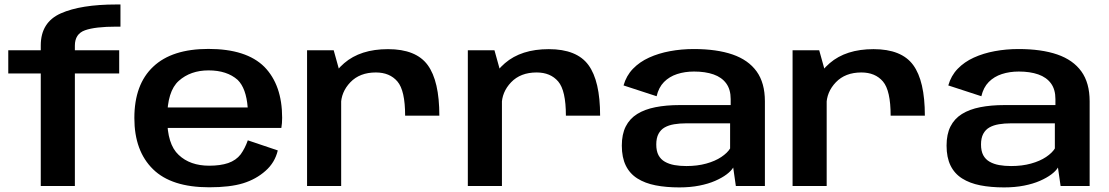

<svg xmlns="http://www.w3.org/2000/svg" viewBox="-20 -810 4830 836"><path d="M157.5 0H306V-490H499V-591H306V-611.5Q306 -662.5 350.2 -678.2Q394.5 -694 487 -694H504.5V-790.5H487Q332 -790.5 244.8 -751.8Q157.5 -713 157.5 -612V-591H16V-490H157.5Z M891 5.5V-88.5Q807.5 -88.5 758 -135.5Q708 -181.5 708 -295.5Q708 -413 758.5 -458Q809.5 -503.5 888 -503.5Q968.5 -503.5 1015 -462Q1052 -425.5 1058.5 -342H693.5V-253H1205Q1208.5 -272.5 1208.5 -297Q1208.5 -440 1131 -519Q1052.5 -597 887.5 -597Q729 -597 647.5 -520Q565 -443 565 -296Q565 -152.5 646.5 -73Q726.5 5.5 891 5.5ZM891 -88.5V5.5Q981.5 5.5 1038.5 -12Q1095 -29.5 1136 -66Q1177 -102 1189.5 -155L1059 -199Q1047 -164.5 1028 -138Q1008 -112 973.5 -100Q939.5 -88.5 891 -88.5Z M1744 -306.5H1893Q1893 -457.5 1842.2 -526.8Q1791.5 -596 1669.5 -596Q1549.5 -596 1478.5 -534.8Q1407.5 -473.5 1407.5 -392L1464.5 -352Q1464.5 -409 1505.5 -451.8Q1546.5 -494.5 1616.5 -494.5Q1677 -494.5 1710.5 -455.2Q1744 -416 1744 -306.5ZM1317 0H1465.5V-474L1433 -591H1317Z M2444 -306.5H2593Q2593 -457.5 2542.2 -526.8Q2491.5 -596 2369.5 -596Q2249.5 -596 2178.5 -534.8Q2107.5 -473.5 2107.5 -392L2164.5 -352Q2164.5 -409 2205.5 -451.8Q2246.5 -494.5 2316.5 -494.5Q2377 -494.5 2410.5 -455.2Q2444 -416 2444 -306.5ZM2017 0H2165.5V-474L2133 -591H2017Z M2938 6Q2985.5 6 3024.8 -1.8Q3064 -9.5 3093.8 -22.5Q3123.5 -35.5 3143.5 -50.5Q3163.5 -65.5 3172.5 -80.5L3184 0H3310.5V-369Q3310.5 -449 3274.5 -499Q3238.5 -549 3169.5 -572.8Q3100.5 -596.5 3001 -596.5Q2947 -596.5 2897.2 -587.2Q2847.5 -578 2806.2 -559.2Q2765 -540.5 2736 -510.5Q2707 -480.5 2695 -438L2839 -391Q2848 -429.5 2871.2 -453Q2894.5 -476.5 2928.2 -487.5Q2962 -498.5 3002 -498.5Q3051 -498.5 3086.8 -486Q3122.5 -473.5 3142 -447Q3161.5 -420.5 3161.5 -378.5V-352.5H2939.5Q2880.5 -352.5 2833.8 -343.2Q2787 -334 2754.2 -313.5Q2721.5 -293 2704.5 -259.2Q2687.5 -225.5 2687.5 -176Q2687.5 -124.5 2704.8 -89.2Q2722 -54 2755.2 -33Q2788.5 -12 2834.5 -3Q2880.5 6 2938 6ZM2968.5 -87Q2940.5 -87 2916.8 -91.2Q2893 -95.5 2875 -105.8Q2857 -116 2847.2 -134.2Q2837.5 -152.5 2837.5 -181Q2837.5 -209 2847.2 -227.2Q2857 -245.5 2874.2 -255.2Q2891.5 -265 2915.5 -269Q2939.5 -273 2967.5 -273H3159V-163.5Q3147.5 -144.5 3120.8 -126.5Q3094 -108.5 3055.2 -97.8Q3016.5 -87 2968.5 -87Z M3858 -306.5H4007Q4007 -457.5 3956.2 -526.8Q3905.5 -596 3783.5 -596Q3663.5 -596 3592.5 -534.8Q3521.5 -473.5 3521.5 -392L3578.5 -352Q3578.5 -409 3619.5 -451.8Q3660.5 -494.5 3730.5 -494.5Q3791 -494.5 3824.5 -455.2Q3858 -416 3858 -306.5ZM3431 0H3579.5V-474L3547 -591H3431Z M4352 6Q4399.5 6 4438.8 -1.8Q4478 -9.5 4507.8 -22.5Q4537.5 -35.5 4557.5 -50.5Q4577.5 -65.5 4586.5 -80.5L4598 0H4724.5V-369Q4724.5 -449 4688.5 -499Q4652.5 -549 4583.5 -572.8Q4514.5 -596.5 4415 -596.5Q4361 -596.5 4311.2 -587.2Q4261.5 -578 4220.2 -559.2Q4179 -540.5 4150 -510.5Q4121 -480.5 4109 -438L4253 -391Q4262 -429.5 4285.2 -453Q4308.5 -476.5 4342.2 -487.5Q4376 -498.5 4416 -498.5Q4465 -498.5 4500.8 -486Q4536.5 -473.5 4556 -447Q4575.5 -420.5 4575.5 -378.5V-352.5H4353.5Q4294.5 -352.5 4247.8 -343.2Q4201 -334 4168.2 -313.5Q4135.5 -293 4118.5 -259.2Q4101.5 -225.5 4101.5 -176Q4101.5 -124.5 4118.8 -89.2Q4136 -54 4169.2 -33Q4202.5 -12 4248.5 -3Q4294.5 6 4352 6ZM4382.5 -87Q4354.5 -87 4330.8 -91.2Q4307 -95.5 4289 -105.8Q4271 -116 4261.2 -134.2Q4251.5 -152.5 4251.5 -181Q4251.5 -209 4261.2 -227.2Q4271 -245.5 4288.2 -255.2Q4305.5 -265 4329.5 -269Q4353.5 -273 4381.5 -273H4573V-163.5Q4561.5 -144.5 4534.8 -126.5Q4508 -108.5 4469.2 -97.8Q4430.5 -87 4382.5 -87Z"/></svg>

Font: Anybody SemiExpanded SemiBold
Style: Regular
Weight: 600
Width: 6
Designer: Tyler Finck
Foundry: Etcetera Type Company
Version: Version 1.113;gftools[0.9.25]